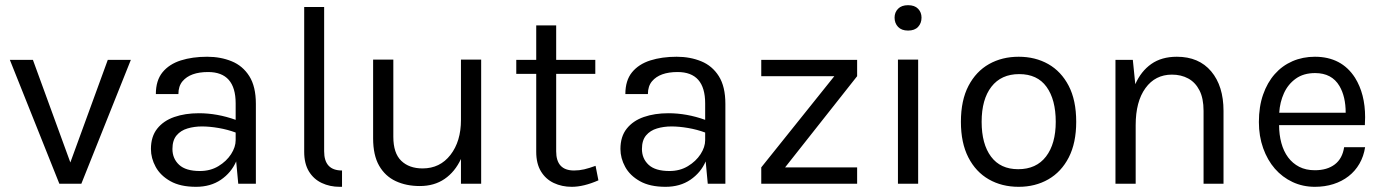

<svg xmlns="http://www.w3.org/2000/svg" viewBox="-20 -709 5341 741"><path d="M294 0H209L18 -478H107L251.5 -82L396 -478H485Z M736.5 12Q676 12 637.5 -9.8Q599 -31.5 580.8 -65Q562.5 -98.5 562.5 -134Q562.5 -182 586.8 -212.5Q611 -243 652.8 -257.5Q694.5 -272 747.5 -272Q818.5 -272 889.5 -246.5V-310Q889.5 -431 783 -431Q714.5 -431 684.5 -395.5Q668.5 -376.5 668.5 -346H581.5Q581.5 -398.5 607.2 -430Q633 -461.5 677.8 -475.8Q722.5 -490 779.5 -490Q831.5 -490 874.2 -472.5Q917 -455 942.2 -415Q967.5 -375 967.5 -308V0H899.5L891.5 -86Q872.5 -42.5 832.5 -15.2Q792.5 12 736.5 12ZM751.5 -49Q792 -49 823 -67.8Q854 -86.5 871.8 -114Q889.5 -141.5 889.5 -168V-197.5Q858.5 -209 823.8 -215Q789 -221 759.5 -221Q729.5 -221 703.5 -213.2Q677.5 -205.5 661.5 -186.5Q645.5 -167.5 645.5 -134Q645.5 -97 671.2 -73Q697 -49 751.5 -49Z M1154 -682H1231V-125Q1231 -51 1300 -51V12H1291Q1253 12 1221.8 -2.8Q1190.5 -17.5 1172.2 -47.5Q1154 -77.5 1154 -123Z M1600 9Q1548 9 1507.2 -10Q1466.5 -29 1443.2 -69.5Q1420 -110 1420 -175V-479H1498V-181Q1498 -118 1528.5 -88.5Q1559 -59 1611 -59Q1678 -59 1718.5 -111.2Q1759 -163.5 1759 -246V-479H1837V0H1759V-95.5Q1736 -46 1696 -18.5Q1656 9 1600 9Z M2186.5 12Q2148.5 12 2117.2 -2.8Q2086 -17.5 2067.8 -47.5Q2049.5 -77.5 2049.5 -123V-424H1972.5V-478H2049.5V-611H2126.5V-478H2277.5V-424H2126.5V-125Q2126.5 -51 2195.5 -51Q2215.5 -51 2234.8 -55.5Q2254 -60 2278.5 -69L2289.5 -13Q2232.5 12 2186.5 12Z M2548.5 12Q2488 12 2449.5 -9.8Q2411 -31.5 2392.8 -65Q2374.5 -98.5 2374.5 -134Q2374.5 -182 2398.8 -212.5Q2423 -243 2464.8 -257.5Q2506.5 -272 2559.5 -272Q2630.5 -272 2701.5 -246.5V-310Q2701.5 -431 2595 -431Q2526.5 -431 2496.5 -395.5Q2480.5 -376.5 2480.5 -346H2393.5Q2393.5 -398.5 2419.2 -430Q2445 -461.5 2489.8 -475.8Q2534.5 -490 2591.5 -490Q2643.5 -490 2686.2 -472.5Q2729 -455 2754.2 -415Q2779.5 -375 2779.5 -308V0H2711.5L2703.5 -86Q2684.5 -42.5 2644.5 -15.2Q2604.5 12 2548.5 12ZM2563.5 -49Q2604 -49 2635 -67.8Q2666 -86.5 2683.8 -114Q2701.5 -141.5 2701.5 -168V-197.5Q2670.5 -209 2635.8 -215Q2601 -221 2571.5 -221Q2541.5 -221 2515.5 -213.2Q2489.5 -205.5 2473.5 -186.5Q2457.5 -167.5 2457.5 -134Q2457.5 -97 2483.2 -73Q2509 -49 2563.5 -49Z M3288 0H2918V-63L3200 -415H2918V-478H3288V-415L3010 -63H3288Z M3523.5 0H3445.5V-479H3523.5ZM3484.5 -591Q3459.5 -591 3446 -605.2Q3432.5 -619.5 3432.5 -641Q3432.5 -661.5 3446 -675.2Q3459.5 -689 3484.5 -689Q3510 -689 3523.2 -675.2Q3536.5 -661.5 3536.5 -641Q3536.5 -619.5 3523.2 -605.2Q3510 -591 3484.5 -591Z M3911.5 12Q3846.5 12 3796.2 -16.8Q3746 -45.5 3717.2 -101.5Q3688.5 -157.5 3688.5 -239Q3688.5 -322 3717.8 -377.8Q3747 -433.5 3797.2 -461.8Q3847.5 -490 3911.5 -490Q3975.5 -490 4025.5 -461.8Q4075.5 -433.5 4104.5 -377.8Q4133.5 -322 4133.5 -239Q4133.5 -157.5 4104.8 -101.5Q4076 -45.5 4025.8 -16.8Q3975.5 12 3911.5 12ZM3909.5 -56Q3979.5 -56 4017 -105Q4054.5 -154 4054.5 -239Q4054.5 -324.5 4019 -373.8Q3983.5 -423 3913.5 -423Q3844 -423 3806.2 -374.2Q3768.5 -325.5 3768.5 -239Q3768.5 -153 3804.8 -104.5Q3841 -56 3909.5 -56Z M4702 0H4625V-281Q4625 -329.5 4609.2 -360.2Q4593.5 -391 4566 -406Q4538.5 -421 4503 -421Q4438.5 -421 4400.8 -369Q4363 -317 4363 -226V0H4285V-478H4352L4361.5 -384Q4383.5 -434 4423.2 -462Q4463 -490 4522 -490Q4607 -490 4654.5 -433.5Q4702 -377 4702 -281Z M5054.5 12Q5008 12 4968.5 -6.5Q4929 -25 4900.2 -58Q4871.5 -91 4855 -137.2Q4838.5 -183.5 4838.5 -238Q4838.5 -297.5 4854.8 -344Q4871 -390.5 4899.8 -423Q4928.5 -455.5 4968.2 -472.8Q5008 -490 5054.5 -490Q5157.5 -490 5209.5 -409Q5248.5 -346.5 5248.5 -256.5Q5248.5 -241.5 5247.5 -226H4916.5Q4916.5 -189.5 4925.2 -157.2Q4934 -125 4951.2 -101.8Q4968.5 -78.5 4994.2 -65.2Q5020 -52 5054.5 -52Q5102 -52 5131.5 -74.5Q5161 -97 5167.5 -141H5248.5Q5243 -105.5 5226.5 -77Q5210 -48.5 5184.5 -28.8Q5159 -9 5126 1.5Q5093 12 5054.5 12ZM5173.5 -274Q5173.5 -336 5149.5 -377Q5120 -427 5055.5 -427Q5011 -427 4981 -405.5Q4951 -384 4935.2 -349.2Q4919.5 -314.5 4917 -274Z"/></svg>

Font: Betina Sans
Style: Regular
Weight: 400
Designer: Jonathan Pinhorn (font) & Cristiano Sobral (main changes)
Version: Version 2.001;April 28, 2021;FontCreator 13.0.0.2655 32-bit;